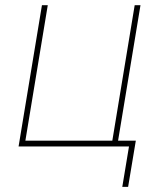

<svg xmlns="http://www.w3.org/2000/svg" viewBox="-20 -566 591 742"><path d="M51.8 0 142.1 -545.9H164.6L78.1 -22.5H414.1L500.5 -545.9H522.9L432.6 0ZM452.6 156.2 478.5 0H425.8L429.7 -22.5H504.9L475.1 156.2Z"/></svg>

Font: Inter Thin
Style: Italic
Weight: 250
Italic angle: -9.3988°
Designer: Rasmus Andersson
Foundry: rsms
Version: Version 4.001;git-66647c0bb